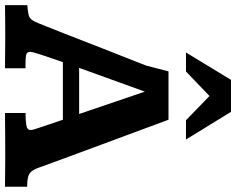

<svg xmlns="http://www.w3.org/2000/svg" viewBox="-106 -816 923 750"><g transform="rotate(90 355.0 -441.5)"><path d="M0.5 0V-86.9Q23.9 -89.4 36.4 -91.8Q48.8 -94.2 56.2 -102.8Q63.5 -111.3 71.3 -130.9Q75.7 -141.6 85.7 -166.7Q95.7 -191.9 109.4 -226.6Q123 -261.2 138.4 -300.8Q153.8 -340.3 169.2 -379.9Q184.6 -419.4 198.5 -454.3Q212.4 -489.3 222.4 -514.9Q232.4 -540.5 236.8 -551.8L259.3 -638.7H448.2Q448.2 -638.7 456.5 -616.5Q464.8 -594.2 478.5 -556.9Q492.2 -519.5 509 -474.4Q525.9 -429.2 543.2 -382.6Q560.5 -335.9 575.7 -294.7Q590.8 -253.4 601.6 -224.6Q612.3 -195.8 615.7 -186.5Q627.9 -152.8 635 -133.1Q642.1 -113.3 650.1 -103.5Q658.2 -93.8 671.6 -90.3Q685.1 -86.9 710 -86.4V0Q681.2 0 654.3 -0.5Q627.4 -1 591.3 -1Q549.8 -1 509 -0.7Q468.3 -0.5 421.9 0V-80.6Q425.8 -80.6 435.1 -80.6Q444.3 -80.6 447.3 -81.1Q470.2 -82 479.2 -86.2Q488.3 -90.3 488.3 -99.6Q488.3 -105.5 485.8 -114Q483.4 -122.6 479.5 -133.8L448.2 -226.1H223.1Q221.7 -222.2 218 -211.2Q214.4 -200.2 209.5 -186.3Q204.6 -172.4 200 -158.4Q195.3 -144.5 192.1 -134.3Q189 -124 188 -120.6Q183.1 -105 183.1 -99.1Q183.1 -88.4 189.9 -84.7Q196.8 -81.1 211.9 -80.6Q214.8 -80.1 229.2 -80.1Q243.7 -80.1 247.1 -80.1V0Q217.3 0 186.8 -0.5Q156.2 -1 121.6 -1Q87.4 -1 60.5 -0.7Q33.7 -0.5 0.5 0ZM245.6 -289.6H425.8L338.4 -546.4ZM185.5 -707 292.5 -882.8H417.5L525.4 -707H450.2L355.5 -798.8L259.8 -707Z"/></g></svg>

Font: Kameron
Style: Bold
Weight: 700
Designer: Vernon Adams
Foundry: Vernon Adams
Version: Version 1.100